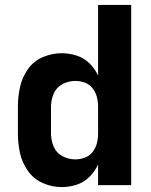

<svg xmlns="http://www.w3.org/2000/svg" viewBox="-20 -755 616 783"><path d="M231 8Q262 8 292 -1.5Q322 -11 344.5 -33.5Q367 -56 380 -84V0H515V-735H380V-447Q367 -475 344.5 -497Q322 -519 292 -528.5Q262 -538 231 -538Q192 -538 154.5 -522Q117 -506 93.5 -472.5Q70 -439 61.5 -399.5Q53 -360 53 -320V-210Q53 -170 61.5 -131Q70 -92 93.5 -58.5Q117 -25 154.5 -8.5Q192 8 231 8ZM287 -105Q260 -105 235 -118Q210 -131 199 -157Q188 -183 188 -210V-320Q188 -347 199 -373Q210 -399 235 -412Q260 -425 287 -425Q307 -425 326 -418Q345 -411 357.5 -395Q370 -379 375 -359.5Q380 -340 380 -320V-210Q380 -190 375 -170.5Q370 -151 357.5 -135Q345 -119 326 -112Q307 -105 287 -105Z"/></svg>

Font: Iosevka Sparkle Extrabold
Style: Regular
Weight: 800
Designer: Belleve Invis
Foundry: Belleve Invis
Version: Version 4.5.0; ttfautohint (v1.8.3)